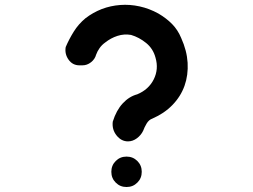

<svg xmlns="http://www.w3.org/2000/svg" viewBox="-20 -831 1040 789"><path d="M724.6 -674.8Q710.9 -708 687.5 -731.9Q664.1 -755.9 630.9 -775.4Q593.8 -795.9 553.7 -804.7Q513.7 -813.5 474.1 -810.5Q434.6 -807.6 398.4 -793.9Q361.3 -779.3 331.1 -755.9Q302.7 -732.4 283.2 -701.2Q263.7 -669.9 250 -637.7Q245.1 -609.4 261.7 -585.9Q278.3 -562.5 306.6 -562.5H318.4Q337.9 -562.5 354 -575.2Q370.1 -587.9 375 -606.4Q379.9 -620.1 389.2 -633.3Q398.4 -646.5 412.1 -656.2Q435.5 -674.8 462.9 -683.6Q490.2 -692.4 518.6 -687.5Q551.8 -677.7 580.6 -654.3Q609.4 -630.9 619.1 -593.8Q632.8 -546.9 611.8 -504.9Q590.8 -462.9 543.9 -443.4Q510.7 -434.6 484.4 -406.2Q458 -377.9 443.4 -331.1Q439.5 -298.8 459 -274.4Q478.5 -250 505.9 -250Q525.4 -250 542.5 -262.7Q559.6 -275.4 568.4 -293.9Q573.2 -307.6 582.5 -323.2Q591.8 -338.9 606.4 -343.8Q655.3 -365.2 688.5 -399.4Q722.7 -434.6 738.3 -478.5Q753.9 -522.5 751 -573.2Q748 -623 724.6 -674.8ZM562.5 -125Q562.5 -98.6 544.4 -80.6Q526.4 -62.5 500 -62.5Q473.6 -62.5 455.6 -80.6Q437.5 -98.6 437.5 -125Q437.5 -151.4 455.6 -169.4Q473.6 -187.5 500 -187.5Q526.4 -187.5 544.4 -169.4Q562.5 -151.4 562.5 -125Z"/></svg>

Font: Zeroicons-Line
Style: Regular
Weight: 400
Designer: Shahadat Rahman Shemul
Version: Version 1.0